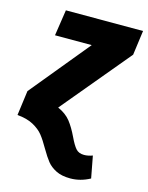

<svg xmlns="http://www.w3.org/2000/svg" viewBox="-144 -604 695 899"><g transform="rotate(15 203.0 -154.5)"><path d="M-14 -120 221 -406H43L62 -532H436L420 -413L145 -83Q185 -65 206.5 -37.5Q228 -10 248 32Q265 68 279 84Q293 100 319 100Q338 100 360 92L380 198Q334 223 285 223Q243 223 215.5 209Q188 195 172 175Q156 155 135 119Q114 82 96.5 60Q79 38 48 21Q17 4 -30 0Z"/></g></svg>

Font: Fira Sans Condensed ExtraBold
Style: Italic
Weight: 800
Width: 3
Italic angle: -8°
Designer: bBox Type GmbH & Carrois Corporate GbR & Edenspiekermann AG
Foundry: bBox Type GmbH & Carrois Corporate GbR & Edenspiekermann AG
Version: Version 4.301